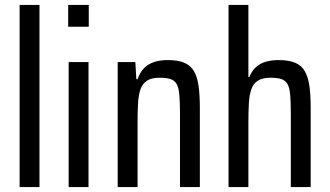

<svg xmlns="http://www.w3.org/2000/svg" viewBox="-20 -763 1344 783"><path d="M60 0V-743H141V0Z M258 -654V-743H342V-654ZM260 0V-510H341V0Z M460 0V-510H532L536 -440H541Q550 -466 565.5 -483Q581 -500 605.5 -509Q630 -518 665 -518Q707 -518 733 -506.5Q759 -495 772 -471Q785 -447 790 -411Q795 -375 795 -324V0H714V-296Q714 -346 711.5 -375.5Q709 -405 700.5 -420Q692 -435 675.5 -440.5Q659 -446 631 -446Q598 -446 579.5 -434Q561 -422 553 -399Q545 -376 543 -342.5Q541 -309 541 -266V0Z M912 0V-743H993V-449H997Q1006 -472 1022 -487.5Q1038 -503 1061.5 -510.5Q1085 -518 1117 -518Q1159 -518 1185 -506.5Q1211 -495 1224 -471Q1237 -447 1242 -411Q1247 -375 1247 -324V0H1166V-296Q1166 -346 1163.5 -375.5Q1161 -405 1152.5 -420Q1144 -435 1127.5 -440.5Q1111 -446 1083 -446Q1050 -446 1031.5 -434Q1013 -422 1005 -399Q997 -376 995 -342.5Q993 -309 993 -266V0Z"/></svg>

Font: Saira Condensed Medium
Style: Regular
Weight: 500
Width: 3
Designer: Hector Gatti with collaboration of the Omnibus-Type team
Foundry: Omnibus-Type
Version: Version 1.101